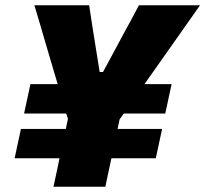

<svg xmlns="http://www.w3.org/2000/svg" viewBox="-20 -709 780 729"><path d="M35.5 -108 59.5 -219.5H229.5L230 -220L238 -257.5L231.5 -278H71.5L95.5 -389.5H199L164.5 -506Q156.5 -533 149.5 -557Q142.5 -581 133.5 -612Q124 -642.5 110.5 -689H318.5Q326.5 -636.5 332.2 -599.5Q338 -562.5 344.5 -522.5L358.5 -435.5H371L421 -528Q436 -556.5 448.5 -579.5Q461 -602 474.8 -627.5Q488.5 -653 507.5 -689H739.5Q709.5 -646 677.5 -601Q645.5 -555.5 612 -508L528.5 -389.5H631.5L607.5 -278H450L434 -255.5L426.5 -219.5H595.5L571.5 -108H403Q397 -81 391.5 -54.5Q386 -28 380 0H183Q189 -28 194.8 -54.5Q200.5 -81 206 -108Z"/></svg>

Font: Heraclito ExtraBold
Style: Italic
Weight: 800
Italic angle: -12°
Designer: Kostas Bartsokas (font) & Cristiano Sobral (main changes)
Foundry: Kostas Bartsokas (font) & Cristiano Sobral (main changes)
Version: Version 1.00;July 8, 2020;FontCreator 13.0.0.2655 64-bit